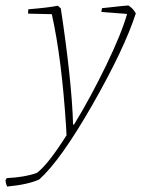

<svg xmlns="http://www.w3.org/2000/svg" viewBox="-87 -477 524 704"><path d="M-61 207Q-66 196 -67 184L-62 176Q4 173 48 157Q88 128 157 19L155 -17Q139 -264 103 -425L16 -427Q16 -438 17 -443Q91 -449 125 -456L136 -446Q176 -182 181 -20L185 -21Q247 -123 303 -239Q359 -355 379 -426L285 -433Q285 -439 287 -447Q377 -457 384 -457Q402 -445 411 -428Q369 -298 252.5 -94Q136 110 57 181Q15 200 -61 207Z"/></svg>

Font: Albura ExtraLight
Style: Italic
Weight: 156
Italic angle: -7°
Designer: Mercedes Jáuregui
Foundry: Omnibus-Type Team
Version: Version 1.000